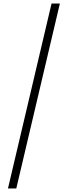

<svg xmlns="http://www.w3.org/2000/svg" viewBox="-20 -820 383 1084"><path d="M25 244 271 -800H318L72 244Z"/></svg>

Font: Noto Serif Malayalam Light
Style: Regular
Weight: 300
Designer: Indian type Foundry, Jelle Bosma, Monotype Design Team
Foundry: Monotype Imaging Inc.
Version: Version 2.104; ttfautohint (v1.8.4.7-5d5b)